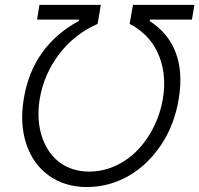

<svg xmlns="http://www.w3.org/2000/svg" viewBox="-20 -747 807 777"><path d="M76.3 -347.7Q94.5 -456.3 150.9 -534.4Q207.4 -612.6 298.7 -661.9L300.1 -667.6H130L139.6 -727.3H388.1L375 -650.2Q328.5 -630 289.2 -599.1Q250 -568.2 220 -528.9Q190 -489.7 169.7 -443.9Q149.5 -398.1 141 -348Q127.5 -265.3 148.4 -198.2Q158.7 -164.8 176.5 -137.8Q194.2 -110.8 218.8 -91.8Q243.3 -72.8 274.1 -62.7Q305 -52.6 341.6 -52.6Q382.1 -52.9 418.1 -64.6Q454.2 -76.3 485.3 -96.8Q516.3 -117.2 541.9 -145.1Q567.5 -172.9 587 -205.6Q606.5 -238.3 619.9 -274.5Q633.2 -310.7 639.2 -348Q648.4 -404.1 641.7 -451.7Q634.9 -499.3 616.3 -537.6Q597.7 -576 568.7 -604.4Q539.8 -632.8 504.6 -650.2L518.1 -727.3H766.7L756.7 -667.6H587L585.6 -661.9Q660.5 -614 690.9 -534.6Q721.2 -455.3 703.5 -347.7Q686.4 -242.9 633.2 -162.3Q607.2 -123.2 574.8 -91.4Q542.3 -59.7 503.9 -37.1Q465.6 -14.6 422.1 -2.3Q378.6 9.9 331 9.9Q287.3 9.9 248.9 -1.6Q210.6 -13.1 179.2 -35.3Q147.7 -57.5 124.1 -89.8Q100.5 -122.2 86.6 -163.7Q73.2 -204.5 70.3 -249.6Q67.5 -294.7 76.3 -347.7Z"/></svg>

Font: Inter P Light
Style: Italic
Weight: 300
Italic angle: 9.39999°
Designer: Rasmus Andersson
Foundry: rsms
Version: Version 3.018;git-588b23468